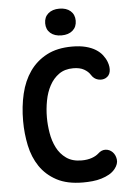

<svg xmlns="http://www.w3.org/2000/svg" viewBox="-63 -1000 725 1056"><g transform="rotate(-5 300.0 -472.0)"><path d="M53 -355.8Q53 -435.3 69.5 -505.2Q86 -575.2 122.5 -627.2Q159.1 -679.3 216.5 -709.6Q273.9 -740 356.7 -740Q400.1 -740 432.2 -731.6Q464.2 -723.3 486.6 -709.2Q508.9 -695.2 522.9 -677.1Q536.9 -659.1 544.6 -639Q555.7 -609.4 551.2 -585.5Q546.7 -561.6 525.7 -550.8Q507.5 -541.4 484 -547Q460.5 -552.7 445.8 -576.9Q434.9 -594.5 412.1 -607.5Q389.4 -620.6 352.4 -620.6Q305.6 -620.6 273.7 -597.8Q241.8 -575 222.1 -538.4Q202.3 -501.9 193.7 -455.8Q185 -409.7 185 -362.8Q185 -321.8 192.4 -277.5Q199.7 -233.1 218.5 -196Q237.2 -158.9 270.6 -135.2Q303.9 -111.5 355.2 -111.5Q371.3 -111.5 385.4 -113.7Q399.5 -115.9 411.5 -120.1Q423.6 -124.3 433.1 -129.8Q442.6 -135.3 449.5 -141.6Q468.6 -159.8 490.8 -158.7Q513 -157.5 528.8 -141.7Q544.6 -125.9 548.1 -100.6Q551.6 -75.2 530.9 -48.9Q517.3 -31.8 497.7 -20.7Q478 -9.6 454.3 -2.4Q430.6 4.9 404.5 7.4Q378.4 10 352.6 10Q264.9 10 207.1 -21Q149.4 -52 115.1 -102.9Q80.8 -153.9 66.9 -219.8Q53 -285.7 53 -355.8ZM305 -806.2Q266.4 -806.2 243.5 -826.1Q220.7 -846.1 220.7 -880Q220.7 -913.9 243.5 -933.9Q266.4 -953.8 305 -953.8Q343.6 -953.8 366.5 -933.9Q389.3 -913.9 389.3 -880Q389.3 -846.1 366.5 -826.1Q343.6 -806.2 305 -806.2Z"/></g></svg>

Font: Maple Mono
Style: Regular
Weight: 400
Monospace: yes
Designer: subframe7536
Version: Version 7.300